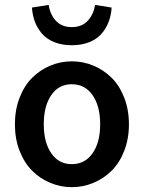

<svg xmlns="http://www.w3.org/2000/svg" viewBox="-20 -754 589 786"><path d="M273.9 12.2Q228 12.2 186 -5.4Q144 -22.9 111.8 -54.9Q79.6 -86.9 60.3 -136.2Q41 -185.5 41 -245.1Q41 -304.7 60.3 -354.2Q79.6 -403.8 111.8 -435.8Q144 -467.8 186 -485.4Q228 -502.9 273.9 -502.9Q320.3 -502.9 362.3 -485.4Q404.3 -467.8 436.8 -435.8Q469.2 -403.8 488.5 -354.2Q507.8 -304.7 507.8 -245.1Q507.8 -185.5 488.5 -136.2Q469.2 -86.9 436.8 -54.9Q404.3 -22.9 362.3 -5.4Q320.3 12.2 273.9 12.2ZM273.9 -82Q327.6 -82 358.9 -126.5Q390.1 -170.9 390.1 -245.1Q390.1 -319.8 358.9 -364.5Q327.6 -409.2 273.9 -409.2Q220.7 -409.2 189.9 -364.7Q159.2 -320.3 159.2 -245.1Q159.2 -170.9 189.9 -126.5Q220.7 -82 273.9 -82ZM110.8 -723.1 179.2 -733.9Q185.1 -694.8 208.7 -668.9Q232.4 -643.1 273.9 -643.1Q315.4 -643.1 339.4 -669.2Q363.3 -695.3 369.1 -733.9L437 -723.1Q435.1 -691.4 424.8 -664.6Q414.6 -637.7 395.5 -615.7Q376.5 -593.8 345.2 -581.3Q314 -568.8 273.9 -568.8Q233.9 -568.8 202.6 -581.3Q171.4 -593.8 152.3 -615.7Q133.3 -637.7 123 -664.6Q112.8 -691.4 110.8 -723.1Z"/></svg>

Font: Source Sans 3 Semibold
Style: Regular
Weight: 600
Designer: Paul D. Hunt
Foundry: Adobe
Version: Version 3.052;hotconv 1.1.0;makeotfexe 2.6.0